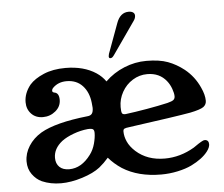

<svg xmlns="http://www.w3.org/2000/svg" viewBox="-51 -757 963 825"><g transform="rotate(-5 430.5 -344.5)"><path d="M98 -6Q74 -17 57 -40.5Q40 -64 40 -96Q40 -131 60 -162.5Q80 -194 115 -215Q179 -252 317 -267Q331 -268 337 -276Q343 -284 343 -301Q343 -307 341 -323Q336 -369 310 -397Q284 -425 241 -425Q205 -425 182 -402Q176 -396 176 -389Q176 -383 184 -381Q205 -378 205 -348Q205 -319 181.5 -299.5Q158 -280 127 -280Q96 -280 77 -300Q58 -320 58 -350Q58 -389 86 -424Q107 -448 147 -465Q187 -482 241 -482Q320 -482 373 -447Q397 -431 412 -409Q448 -444 494.5 -463Q541 -482 590 -482Q646 -482 682.5 -468.5Q719 -455 752 -429Q793 -396 815 -347Q830 -315 830 -289Q830 -273 817 -263Q803 -253 759 -244Q698 -233 494 -205Q476 -203 471 -200Q466 -197 466 -188Q466 -167 476 -144.5Q486 -122 509 -101Q558 -57 633 -57Q700 -57 761 -93L783 -108Q785 -109 794.5 -115Q804 -121 811 -121Q819 -121 823.5 -116Q828 -111 828 -102Q828 -88 815 -71Q792 -41 743 -17Q718 -5 683 2.5Q648 10 612 10Q513 10 445 -33Q413 -54 389 -82Q370 -60 349 -43Q321 -21 272 -5.5Q223 10 180 10Q135 10 98 -6ZM220 -47Q273 -47 313 -101Q328 -121 335 -147Q342 -173 342 -193Q342 -205 336.5 -209Q331 -213 314 -212Q283 -209 252 -197.5Q221 -186 201 -171Q163 -141 163 -101Q163 -76 178 -61.5Q193 -47 220 -47ZM482 -262Q522 -267 574 -276Q626 -285 665 -294Q685 -299 691.5 -304.5Q698 -310 698 -320Q698 -333 691 -352.5Q684 -372 672 -387Q642 -425 589 -425Q555 -425 526 -407Q497 -389 480 -358.5Q463 -328 463 -294Q463 -275 466 -268Q469 -261 482 -262ZM431 -516Q431 -518 433 -526L480 -654Q496 -699 533 -699Q545 -699 552 -694Q559 -689 559 -680Q559 -669 551 -658L454 -519Q449 -512 445.5 -509.5Q442 -507 437 -507Q431 -507 431 -516Z"/></g></svg>

Font: Raigarh Medium
Style: Regular
Weight: 500
Designer: jaikishan Patel
Foundry: MagicType
Version: Version 1.000